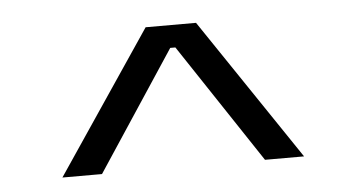

<svg xmlns="http://www.w3.org/2000/svg" viewBox="-33 -748 685 372"><g transform="rotate(-5 310.0 -562.0)"><path d="M75 -424H152L305 -656H315L469 -424H545L359 -700H261Z"/></g></svg>

Font: Meta Space Light
Style: Regular
Weight: 300
Designer: Meta Pool / Florian Karsten
Foundry: Meta Pool / Florian Karsten
Version: Version 2.000;Glyphs 3.1.1 (3137)